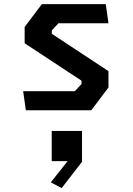

<svg xmlns="http://www.w3.org/2000/svg" viewBox="-20 -548 660 954"><path d="M108.5 0H433.5L519 -113.5V-194.5L237.5 -380V-397L270.5 -432.5H519L505.5 -527.5H188L102.5 -414V-333L385 -147V-130.5L352 -95H95ZM237 252.5H316L232.5 358L286.5 386.5L387.5 256V102.5H237Z"/></svg>

Font: Monaspace Krypton SemiBold
Style: Regular
Weight: 600
Designer: Riley Cran & the Lettermatic Team
Foundry: Lettermatic
Version: Version 1.200 (Monaspace Krypton)